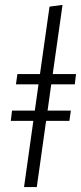

<svg xmlns="http://www.w3.org/2000/svg" viewBox="-20 -763 330 783"><path d="M285 -419H189L174 -312H269L263 -270H168L130 0H78L116 -270H24L29 -312H122L137 -419H45L51 -461H143L182 -736L235 -743L195 -461H290Z"/></svg>

Font: Fira Sans Condensed Light
Style: Italic
Weight: 300
Width: 3
Italic angle: -8°
Designer: Carrois Corporate & Edenspiekermann AG
Foundry: Carrois Corporate GbR & Edenspiekermann AG
Version: Version 4.203